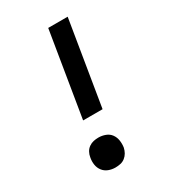

<svg xmlns="http://www.w3.org/2000/svg" viewBox="-183 -825 816 923"><g transform="rotate(-30 225.0 -363.5)"><path d="M267 -266H159L236 -735H344ZM181 8Q161 8 143 1Q125 -6 113.5 -21Q102 -36 99 -55.5Q96 -75 100 -95Q102 -109 109 -122Q116 -135 128 -143.5Q140 -152 153.5 -155Q167 -158 181 -158Q201 -158 219.5 -151Q238 -144 249 -129Q260 -114 263 -94.5Q266 -75 263 -55Q260 -41 253 -28.5Q246 -16 234.5 -7Q223 2 209 5Q195 8 181 8Z"/></g></svg>

Font: Iosevka Etoile SmBdObl
Style: Regular
Weight: 600
Italic angle: -9°
Designer: Belleve Invis
Foundry: Belleve Invis
Version: Version 15.5.2; ttfautohint (v1.8.4)